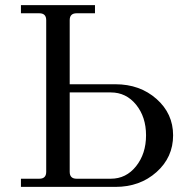

<svg xmlns="http://www.w3.org/2000/svg" viewBox="-20 -732 748 752"><path d="M62 0V-32H134Q161 -32 161 -59V-653Q161 -680 134 -680H62V-712H352V-680H280Q253 -680 253 -653V-402H432Q528 -402 593 -344.5Q658 -287 658 -202Q658 -116 593 -58Q528 0 432 0ZM253 -370V-59Q253 -32 280 -32H414Q474 -32 513 -81Q552 -130 552 -202Q552 -274 513 -322Q474 -370 414 -370Z"/></svg>

Font: Old Standard TT
Style: Regular
Weight: 400
Designer: Alexey Kryukov <alexios@thessalonica.org.ru>
Version: Version 1.0